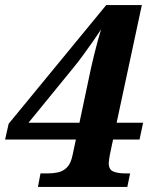

<svg xmlns="http://www.w3.org/2000/svg" viewBox="-20 -734 599 754"><path d="M129 0 139 -53H168Q188 -53 207.5 -57Q227 -61 242.5 -76Q258 -91 265 -125L278 -186H0L14 -248L397 -714H537L438 -252H542L528 -186H424L411 -124Q410 -118 408.5 -108Q407 -98 407 -93Q407 -68 425 -60.5Q443 -53 473 -53H491L480 0ZM269 -469 92 -252H292L329 -427Q337 -467 350 -520Q363 -573 377 -619Q363 -597 343 -568.5Q323 -540 303.5 -513.5Q284 -487 269 -469Z"/></svg>

Font: Noto Serif
Style: Bold Italic
Weight: 700
Italic angle: -12°
Designer: Monotype Design Team
Foundry: Monotype Imaging Inc.
Version: Version 2.013